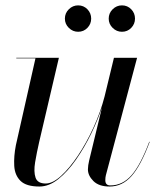

<svg xmlns="http://www.w3.org/2000/svg" viewBox="-20 -671 606 701"><path d="M376.9 -603Q376.9 -623 391.3 -637.2Q405.7 -651.4 425.3 -651.4Q445.3 -651.4 459.1 -637.2Q472.9 -623 472.9 -603Q472.9 -583.4 459.1 -569.2Q445.3 -555 425.3 -555Q405.7 -555 391.3 -569.2Q376.9 -583.4 376.9 -603ZM216.9 -603Q216.9 -623 231.3 -637.2Q245.7 -651.4 265.3 -651.4Q285.3 -651.4 299.1 -637.2Q312.9 -623 312.9 -603Q312.9 -583.4 299.1 -569.2Q285.3 -555 265.3 -555Q245.7 -555 231.3 -569.2Q216.9 -583.4 216.9 -603ZM195 -460 123 -152.5Q114 -113 108.2 -78.5Q102.5 -44 109.8 -22.5Q117 -1 147 -1Q172.5 -1 203.2 -29Q234 -57 265 -103.5Q296 -150 321.8 -206.5Q347.5 -263 362 -319.5L396 -460H480.5L366.5 -31Q364.5 -23 364.5 -13Q364.5 6 383 6Q427.5 6 460.2 -31.2Q493 -68.5 525 -153.5L526.5 -153Q494.5 -67 460.5 -28.5Q426.5 10 380 10Q341 10 321 -10Q301 -30 301 -52.5Q301 -58.5 302.2 -67.8Q303.5 -77 305.5 -85L352.5 -279.5Q337 -232.5 312.5 -182.2Q288 -132 257.5 -88.2Q227 -44.5 193 -17.2Q159 10 124 10Q76 10 55 -10.5Q34 -31 32 -65.5Q30 -100 38 -141L109.5 -458H39.5V-460Z"/></svg>

Font: Bodoni* 96pt
Style: Italic
Weight: 400
Italic angle: -13°
Version: Version 2.3